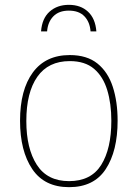

<svg xmlns="http://www.w3.org/2000/svg" viewBox="-20 -765 570 795"><path d="M266 10Q164 10 113.5 -65Q63 -140 63 -265Q63 -393 116 -465Q169 -537 269 -537Q340 -537 383.5 -502Q427 -467 447 -405.5Q467 -344 467 -265Q467 -140 418 -65Q369 10 266 10ZM266 -15Q357 -15 399 -82Q441 -149 441 -265Q441 -336 424 -392Q407 -448 369.5 -480Q332 -512 269 -512Q180 -512 134.5 -447Q89 -382 89 -264Q89 -150 132.5 -82.5Q176 -15 266 -15ZM265 -745Q314 -745 344.5 -716.5Q375 -688 379 -635H355Q352 -674 329.5 -697.5Q307 -721 265 -721Q224 -721 201 -697.5Q178 -674 175 -635H150Q154 -689 185.5 -717Q217 -745 265 -745Z"/></svg>

Font: Noto Sans Mono Condensed Thin
Style: Regular
Weight: 100
Width: 3
Designer: Monotype Design Team
Foundry: Monotype Imaging Inc.
Version: Version 2.014; ttfautohint (v1.8.4.7-5d5b)